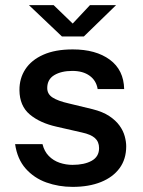

<svg xmlns="http://www.w3.org/2000/svg" viewBox="-20 -720 558 750"><path d="M263.5 10Q209.5 10 161.2 -7.2Q113 -24.5 80.2 -61.5Q47.5 -98.5 39 -157H146Q153 -128.5 170.8 -110.5Q188.5 -92.5 213 -84.2Q237.5 -76 263 -76Q309.5 -76 338.2 -92Q367 -108 367 -141.5Q367 -166 351 -180.5Q335 -195 300 -202.5L201.5 -225Q136 -239.5 96.2 -273Q56.5 -306.5 56 -367.5Q55.5 -413.5 79 -449.5Q102.5 -485.5 149 -506.2Q195.5 -527 264 -527Q354.5 -527 409 -486.8Q463.5 -446.5 465 -372H361.5Q356 -405.5 330 -424.2Q304 -443 262.5 -443Q219.5 -443 192 -426.5Q164.5 -410 164.5 -376Q164.5 -352.5 185.5 -339Q206.5 -325.5 248.5 -316L341.5 -293.5Q381.5 -283.5 407 -266.5Q432.5 -249.5 447 -229.2Q461.5 -209 467.2 -187.8Q473 -166.5 473 -148.5Q473 -98.5 447.2 -63.2Q421.5 -28 374.5 -9Q327.5 10 263.5 10ZM222 -577.5 93 -700H189.5L264 -628L331.5 -700H433.5L307.5 -577.5Z"/></svg>

Font: Public Sans SemiBold
Style: Regular
Weight: 600
Designer: The Public Sans Project Authors: Dan O. Williams and USWDS (Libre Franklin designed by Pablo Impallari and Rodrigo Fuenz
Version: Version 1.007